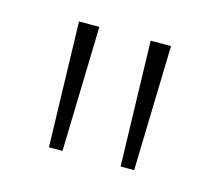

<svg xmlns="http://www.w3.org/2000/svg" viewBox="-52 -777 433 383"><g transform="rotate(15 164.0 -585.0)"><path d="M69 -714 76 -456H104L111 -714ZM217 -714 224 -456H252L259 -714Z"/></g></svg>

Font: Noto Sans Thai Looped SemiCondensed ExtraLight
Style: Regular
Weight: 200
Width: 4
Designer: Sasikarn Vongin, Ben Mitchell
Foundry: The Fontpad Ltd
Version: Version 1.001